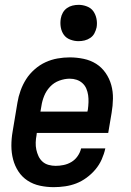

<svg xmlns="http://www.w3.org/2000/svg" viewBox="-20 -765 540 793"><path d="M202 8Q173 8 145 2Q117 -4 94 -19Q71 -34 56 -57Q41 -80 34 -107Q27 -134 27 -163Q27 -192 32 -221L52 -341Q56 -366 65 -391Q74 -416 88 -438Q102 -460 123 -478.5Q144 -497 168 -508Q192 -519 217.5 -523.5Q243 -528 268 -528Q297 -528 325.5 -522Q354 -516 377 -501.5Q400 -487 416 -464Q432 -441 439.5 -414Q447 -387 446.5 -357.5Q446 -328 441 -299L427 -216H132L131 -207Q128 -192 127.5 -176.5Q127 -161 130 -147Q133 -133 139 -120Q145 -107 155.5 -97.5Q166 -88 180.5 -84Q195 -80 210 -80Q226 -80 243 -83.5Q260 -87 275 -96Q290 -105 300.5 -120Q311 -135 315 -152H415Q410 -129 400 -106.5Q390 -84 374 -65Q358 -46 337.5 -31Q317 -16 295 -7.5Q273 1 249 4.5Q225 8 202 8ZM147 -304H341L343 -313Q345 -328 345.5 -343Q346 -358 344 -372Q342 -386 336.5 -399Q331 -412 320.5 -421.5Q310 -431 296.5 -435.5Q283 -440 268 -440Q247 -440 225 -432Q203 -424 187 -407Q171 -390 162.5 -369Q154 -348 151 -327ZM304 -595Q287 -595 270 -601.5Q253 -608 243.5 -621.5Q234 -635 231 -652.5Q228 -670 231 -688Q233 -701 239.5 -712.5Q246 -724 256.5 -731.5Q267 -739 279.5 -742Q292 -745 305 -745Q322 -745 339 -738.5Q356 -732 365.5 -718.5Q375 -705 378.5 -687.5Q382 -670 379 -652Q376 -639 370 -627.5Q364 -616 353 -608.5Q342 -601 329.5 -598Q317 -595 304 -595Z"/></svg>

Font: Iosevka Term Curly SmBd Obl
Style: Regular
Weight: 600
Italic angle: -9°
Designer: Belleve Invis
Foundry: Belleve Invis
Version: Version 32.3.0